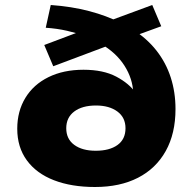

<svg xmlns="http://www.w3.org/2000/svg" viewBox="-20 -737 762 768"><path d="M360 11Q266 11 196 -16Q126 -43 87.5 -95.5Q49 -148 49 -222Q49 -292 81.5 -345.5Q114 -399 174 -428.5Q234 -458 314 -458Q393 -458 445 -430.5Q497 -403 523 -365H513Q511 -422 478 -474Q445 -526 383 -562L430 -561L193 -472L157 -557L319 -618L317 -594Q287 -605 247.5 -614Q208 -623 163 -626L183 -717Q267 -711 337 -692.5Q407 -674 462 -646L421 -655L589 -717L625 -632L515 -592L510 -620Q568 -583 606 -534.5Q644 -486 663 -427Q682 -368 682 -301Q682 -203 643 -133Q604 -63 532 -26Q460 11 360 11ZM363 -134Q418 -134 450 -157Q482 -180 482 -224Q482 -267 449.5 -291Q417 -315 364 -315Q309 -315 277 -291Q245 -267 245 -224Q245 -181 277 -157.5Q309 -134 363 -134Z"/></svg>

Font: Nunito Sans 7pt SemiExpanded Black
Style: Regular
Weight: 900
Width: 6
Designer: Vernon Adams
Foundry: Vernon Adams
Version: Version 3.101;gftools[0.9.27]